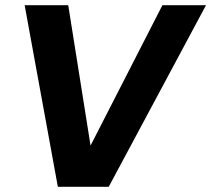

<svg xmlns="http://www.w3.org/2000/svg" viewBox="-20 -720 814 740"><path d="M75 -700H243L329 -159L606 -700H774L399 0H203Z"/></svg>

Font: Rethink Sans ExtraBold
Style: Italic
Weight: 800
Italic angle: -10°
Designer: The Rethink Sans project authors (Hans Thiessen). DM Sans designed by Colophon Foundry.
Foundry: Rethink Communications LLC
Version: Version 1.001